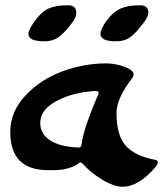

<svg xmlns="http://www.w3.org/2000/svg" viewBox="-20 -647 620 730"><path d="M421 -490Q362 -490 362 -518Q362 -536 385 -568Q410 -602 438.5 -614.5Q467 -627 512 -627Q544 -627 544 -599Q544 -583 525 -559Q499 -524 477 -507Q455 -490 421 -490ZM148 -490Q88 -490 88 -518Q88 -534 113 -568Q138 -603 165.5 -615Q193 -627 238 -627Q270 -627 270 -599Q270 -580 253 -559Q228 -525 205 -507.5Q182 -490 148 -490ZM423 -218Q423 -133 457.5 -93.5Q492 -54 571 -39Q580 -38 580 -29Q580 -23 573 -14Q508 63 446 63Q413 63 368.5 36Q324 9 294 -25Q286 -33 279 -26Q262 -14 242 -8Q222 -2 207.5 -1Q193 0 163 0Q19 0 19 -145Q19 -222 76.5 -283.5Q134 -345 216.5 -375.5Q299 -406 385 -406Q410 -406 440 -397.5Q470 -389 483 -376Q488 -371 488 -363Q488 -358 484 -352Q423 -273 423 -218ZM133 -179Q133 -138 170.5 -113.5Q208 -89 278 -86Q288 -86 290 -97Q296 -155 354 -289Q357 -295 353 -298.5Q349 -302 340 -301Q257 -296 195 -263Q133 -230 133 -179Z"/></svg>

Font: Joscelyn
Style: Regular
Weight: 400
Designer: Peter S. Baker
Version: Version 1.012